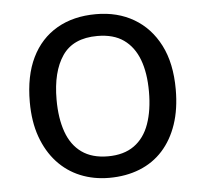

<svg xmlns="http://www.w3.org/2000/svg" viewBox="-45 -593 694 650"><g transform="rotate(-5 302.5 -268.0)"><path d="M551 -269Q551 -202 533.5 -150.5Q516 -99 483.5 -63Q451 -27 404.5 -8.5Q358 10 301 10Q248 10 203 -8.5Q158 -27 125 -63Q92 -99 73.5 -150.5Q55 -202 55 -269Q55 -358 85 -419.5Q115 -481 171 -513.5Q227 -546 304 -546Q377 -546 432.5 -513.5Q488 -481 519.5 -419.5Q551 -358 551 -269ZM146 -269Q146 -206 162.5 -159.5Q179 -113 214 -88Q249 -63 303 -63Q357 -63 392 -88Q427 -113 443.5 -159.5Q460 -206 460 -269Q460 -333 443 -378Q426 -423 391.5 -447.5Q357 -472 302 -472Q220 -472 183 -418Q146 -364 146 -269Z"/></g></svg>

Font: hexuhindi05
Style: Book
Weight: 400
Designer: Jelle Bosma - Monotype Design Team
Foundry: Monotype Imaging Inc.
Version: Version 2.003